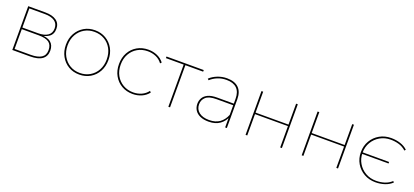

<svg xmlns="http://www.w3.org/2000/svg" viewBox="25 -1324 4593 2131"><g transform="rotate(20 2321.5 -258.5)"><path d="M117 0V-517H320Q402 -517 449.5 -484Q497 -451 497 -386Q497 -322 450.5 -290.5Q404 -259 330 -259L343 -268Q434 -268 475 -234.5Q516 -201 516 -136Q516 -70 469 -35Q422 0 324 0ZM137 -19H327Q410 -19 453 -47Q496 -75 496 -136Q496 -197 458 -225Q420 -253 337 -253H137ZM137 -272H321Q395 -272 436 -300.5Q477 -329 477 -385Q477 -441 436 -469.5Q395 -498 321 -498H137Z M907 3Q835 3 778.5 -30.5Q722 -64 689 -123.5Q656 -183 656 -259Q656 -336 689 -394.5Q722 -453 778.5 -486.5Q835 -520 907 -520Q979 -520 1036 -486.5Q1093 -453 1125.5 -394.5Q1158 -336 1158 -259Q1158 -183 1125.5 -123.5Q1093 -64 1036 -30.5Q979 3 907 3ZM907 -16Q973 -16 1025.5 -47Q1078 -78 1108 -133Q1138 -188 1138 -259Q1138 -331 1108 -385.5Q1078 -440 1025.5 -470.5Q973 -501 907 -501Q841 -501 789 -470.5Q737 -440 706.5 -385.5Q676 -331 676 -259Q676 -188 706.5 -133Q737 -78 789 -47Q841 -16 907 -16Z M1537 3Q1464 3 1406.5 -30.5Q1349 -64 1316 -123Q1283 -182 1283 -259Q1283 -336 1316 -395Q1349 -454 1406.5 -487Q1464 -520 1537 -520Q1593 -520 1641.5 -499Q1690 -478 1723 -436L1709 -421Q1679 -462 1634 -481.5Q1589 -501 1537 -501Q1470 -501 1417 -470.5Q1364 -440 1333.5 -385.5Q1303 -331 1303 -259Q1303 -187 1333.5 -132.5Q1364 -78 1417 -47Q1470 -16 1537 -16Q1589 -16 1634 -36Q1679 -56 1709 -96L1723 -81Q1690 -39 1641.5 -18Q1593 3 1537 3Z M1960 0V-506L1968 -498H1750V-517H2190V-498H1972L1980 -506V0Z M2631 0V-123V-140V-338Q2631 -419 2589 -460Q2547 -501 2467 -501Q2409 -501 2361 -481Q2313 -461 2279 -429L2265 -443Q2302 -478 2355 -499Q2408 -520 2466 -520Q2556 -520 2603.5 -474Q2651 -428 2651 -339V0ZM2434 3Q2376 3 2335 -15Q2294 -33 2272.5 -66Q2251 -99 2251 -142Q2251 -179 2268.5 -210.5Q2286 -242 2326 -261.5Q2366 -281 2435 -281H2642V-262H2434Q2346 -262 2308.5 -228.5Q2271 -195 2271 -143Q2271 -85 2314 -50.5Q2357 -16 2434 -16Q2509 -16 2557.5 -50.5Q2606 -85 2631 -148L2641 -135Q2620 -73 2567.5 -35Q2515 3 2434 3Z M2872 0V-517H2892V-270H3281V-517H3301V0H3281V-252H2892V0Z M3535 0V-517H3555V-270H3944V-517H3964V0H3944V-252H3555V0Z M4405 2Q4330 2 4270 -32Q4210 -66 4175 -125Q4140 -184 4140 -259Q4140 -334 4175 -393Q4210 -452 4270 -486Q4330 -520 4405 -520Q4463 -520 4514 -503.5Q4565 -487 4600 -453L4588 -439Q4551 -473 4504.5 -487Q4458 -501 4405 -501Q4336 -501 4280.5 -469Q4225 -437 4192.5 -382.5Q4160 -328 4160 -259Q4160 -190 4192.5 -135Q4225 -80 4280.5 -48Q4336 -16 4405 -16Q4458 -16 4504.5 -30.5Q4551 -45 4588 -79L4600 -66Q4565 -32 4514 -15Q4463 2 4405 2ZM4153 -244V-262H4472V-244Z"/></g></svg>

Font: Montserrat Thin
Style: Regular
Weight: 100
Designer: Julieta Ulanovsky
Foundry: Julieta Ulanovsky
Version: Version 9.000